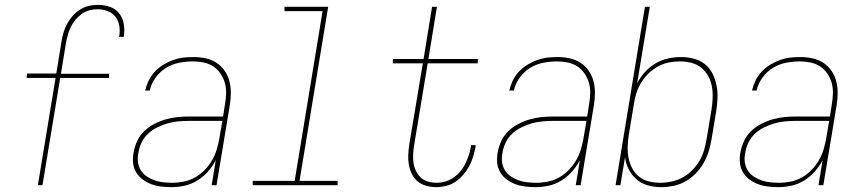

<svg xmlns="http://www.w3.org/2000/svg" viewBox="-20 -763 3540 791"><path d="M136 0 209 -442H90L91 -460H212L233 -590Q236 -608 241 -626.5Q246 -645 255.5 -663Q265 -681 278.5 -696.5Q292 -712 309 -723Q326 -734 345 -738.5Q364 -743 383 -743Q409 -743 432.5 -735Q456 -727 471 -708Q486 -689 490 -664Q494 -639 490 -613V-611H471V-613Q475 -635 471.5 -656.5Q468 -678 455.5 -694Q443 -710 423 -717.5Q403 -725 381 -725Q365 -725 348 -720.5Q331 -716 316.5 -705.5Q302 -695 290.5 -681Q279 -667 271.5 -651.5Q264 -636 259.5 -619.5Q255 -603 252 -587L231 -459H429V-442H228L155 0Z M687 8Q665 8 644 5.5Q623 3 604 -4Q585 -11 568.5 -23Q552 -35 541.5 -52Q531 -69 528.5 -90.5Q526 -112 530 -133Q534 -157 544.5 -180.5Q555 -204 573.5 -222Q592 -240 615 -252Q638 -264 662 -271Q686 -278 710.5 -280.5Q735 -283 759 -283H899L907 -334Q911 -357 911.5 -379.5Q912 -402 906 -422.5Q900 -443 888 -460.5Q876 -478 858.5 -489.5Q841 -501 819 -505.5Q797 -510 775 -510Q747 -510 718.5 -504.5Q690 -499 664.5 -483.5Q639 -468 621 -443Q603 -418 597 -390H578Q583 -411 592.5 -431Q602 -451 617.5 -467.5Q633 -484 652.5 -496Q672 -508 692.5 -515.5Q713 -523 734 -525.5Q755 -528 776 -528Q802 -528 826 -523Q850 -518 870 -505.5Q890 -493 904 -473.5Q918 -454 924.5 -430.5Q931 -407 931 -382Q931 -357 927 -331L872 0H852L869 -103Q856 -78 836.5 -56Q817 -34 792.5 -19Q768 -4 740.5 2Q713 8 687 8ZM690 -10Q714 -10 738 -15Q762 -20 783.5 -32Q805 -44 823 -62.5Q841 -81 853.5 -102.5Q866 -124 873 -147.5Q880 -171 884 -194L896 -265H759Q737 -265 715 -263Q693 -261 671.5 -255Q650 -249 628.5 -238.5Q607 -228 590 -212Q573 -196 563 -175Q553 -154 550 -132Q546 -113 548.5 -94.5Q551 -76 560.5 -61Q570 -46 585 -36Q600 -26 617 -20Q634 -14 652.5 -12Q671 -10 690 -10Z M1371 0H1021V-18H1194L1309 -717H1152V-735H1332L1214 -18H1371Z M1777 8Q1756 8 1736 2.5Q1716 -3 1701 -15.5Q1686 -28 1677 -46Q1668 -64 1664.5 -84Q1661 -104 1662 -125Q1663 -146 1666 -167L1722 -502H1598L1599 -520H1725L1760 -735H1780L1745 -520H1949L1948 -502H1742L1686 -164Q1683 -146 1682 -127.5Q1681 -109 1683.5 -92Q1686 -75 1693.5 -59Q1701 -43 1713.5 -31.5Q1726 -20 1743 -15Q1760 -10 1778 -10Q1796 -10 1814 -15Q1832 -20 1848 -31Q1864 -42 1876.5 -57Q1889 -72 1897 -88.5Q1905 -105 1911 -122.5Q1917 -140 1920 -158L1921 -165H1940L1939 -157Q1935 -137 1929 -117Q1923 -97 1913 -78.5Q1903 -60 1888.5 -43Q1874 -26 1856 -14Q1838 -2 1817.5 3Q1797 8 1777 8Z M2187 8Q2165 8 2144 5.5Q2123 3 2104 -4Q2085 -11 2068.5 -23Q2052 -35 2041.5 -52Q2031 -69 2028.5 -90.5Q2026 -112 2030 -133Q2034 -157 2044.5 -180.5Q2055 -204 2073.5 -222Q2092 -240 2115 -252Q2138 -264 2162 -271Q2186 -278 2210.5 -280.5Q2235 -283 2259 -283H2399L2407 -334Q2411 -357 2411.5 -379.5Q2412 -402 2406 -422.5Q2400 -443 2388 -460.5Q2376 -478 2358.5 -489.5Q2341 -501 2319 -505.5Q2297 -510 2275 -510Q2247 -510 2218.5 -504.5Q2190 -499 2164.5 -483.5Q2139 -468 2121 -443Q2103 -418 2097 -390H2078Q2083 -411 2092.5 -431Q2102 -451 2117.5 -467.5Q2133 -484 2152.5 -496Q2172 -508 2192.5 -515.5Q2213 -523 2234 -525.5Q2255 -528 2276 -528Q2302 -528 2326 -523Q2350 -518 2370 -505.5Q2390 -493 2404 -473.5Q2418 -454 2424.5 -430.5Q2431 -407 2431 -382Q2431 -357 2427 -331L2372 0H2352L2369 -103Q2356 -78 2336.5 -56Q2317 -34 2292.5 -19Q2268 -4 2240.5 2Q2213 8 2187 8ZM2190 -10Q2214 -10 2238 -15Q2262 -20 2283.5 -32Q2305 -44 2323 -62.5Q2341 -81 2353.5 -102.5Q2366 -124 2373 -147.5Q2380 -171 2384 -194L2396 -265H2259Q2237 -265 2215 -263Q2193 -261 2171.5 -255Q2150 -249 2128.5 -238.5Q2107 -228 2090 -212Q2073 -196 2063 -175Q2053 -154 2050 -132Q2046 -113 2048.5 -94.5Q2051 -76 2060.5 -61Q2070 -46 2085 -36Q2100 -26 2117 -20Q2134 -14 2152.5 -12Q2171 -10 2190 -10Z M2703 8Q2675 8 2648.5 0.5Q2622 -7 2602.5 -24Q2583 -41 2570.5 -65Q2558 -89 2555 -116L2536 0H2516L2637 -735H2657L2605 -420Q2618 -445 2637.5 -466.5Q2657 -488 2681 -502Q2705 -516 2732 -522Q2759 -528 2785 -528Q2812 -528 2837.5 -521.5Q2863 -515 2883 -499.5Q2903 -484 2914.5 -461.5Q2926 -439 2931.5 -413.5Q2937 -388 2936 -361Q2935 -334 2931 -307L2911 -187Q2907 -162 2899 -137.5Q2891 -113 2878 -90Q2865 -67 2845.5 -47.5Q2826 -28 2802.5 -15Q2779 -2 2753.5 3Q2728 8 2703 8ZM2700 -10Q2723 -10 2746.5 -15Q2770 -20 2791.5 -31.5Q2813 -43 2831 -61Q2849 -79 2861.5 -100Q2874 -121 2880.5 -144Q2887 -167 2891 -190L2911 -310Q2915 -334 2916 -358.5Q2917 -383 2913 -406Q2909 -429 2898 -449Q2887 -469 2869.5 -483.5Q2852 -498 2829 -504Q2806 -510 2781 -510Q2758 -510 2735 -505.5Q2712 -501 2690.5 -489Q2669 -477 2651 -459.5Q2633 -442 2620.5 -421Q2608 -400 2601 -377Q2594 -354 2591 -331L2571 -211Q2567 -187 2566 -162.5Q2565 -138 2569 -115Q2573 -92 2583.5 -71.5Q2594 -51 2611.5 -36.5Q2629 -22 2652 -16Q2675 -10 2700 -10Z M3187 8Q3165 8 3144 5.5Q3123 3 3104 -4Q3085 -11 3068.5 -23Q3052 -35 3041.5 -52Q3031 -69 3028.5 -90.5Q3026 -112 3030 -133Q3034 -157 3044.5 -180.5Q3055 -204 3073.5 -222Q3092 -240 3115 -252Q3138 -264 3162 -271Q3186 -278 3210.5 -280.5Q3235 -283 3259 -283H3399L3407 -334Q3411 -357 3411.5 -379.5Q3412 -402 3406 -422.5Q3400 -443 3388 -460.5Q3376 -478 3358.5 -489.5Q3341 -501 3319 -505.5Q3297 -510 3275 -510Q3247 -510 3218.5 -504.5Q3190 -499 3164.5 -483.5Q3139 -468 3121 -443Q3103 -418 3097 -390H3078Q3083 -411 3092.5 -431Q3102 -451 3117.5 -467.5Q3133 -484 3152.5 -496Q3172 -508 3192.5 -515.5Q3213 -523 3234 -525.5Q3255 -528 3276 -528Q3302 -528 3326 -523Q3350 -518 3370 -505.5Q3390 -493 3404 -473.5Q3418 -454 3424.5 -430.5Q3431 -407 3431 -382Q3431 -357 3427 -331L3372 0H3352L3369 -103Q3356 -78 3336.5 -56Q3317 -34 3292.5 -19Q3268 -4 3240.5 2Q3213 8 3187 8ZM3190 -10Q3214 -10 3238 -15Q3262 -20 3283.5 -32Q3305 -44 3323 -62.5Q3341 -81 3353.5 -102.5Q3366 -124 3373 -147.5Q3380 -171 3384 -194L3396 -265H3259Q3237 -265 3215 -263Q3193 -261 3171.5 -255Q3150 -249 3128.5 -238.5Q3107 -228 3090 -212Q3073 -196 3063 -175Q3053 -154 3050 -132Q3046 -113 3048.5 -94.5Q3051 -76 3060.5 -61Q3070 -46 3085 -36Q3100 -26 3117 -20Q3134 -14 3152.5 -12Q3171 -10 3190 -10Z"/></svg>

Font: Iosevka Thin Oblique
Style: Regular
Weight: 100
Italic angle: -9°
Monospace: yes
Designer: Belleve Invis
Foundry: Belleve Invis
Version: Version 32.5.0; ttfautohint (v1.8.4)